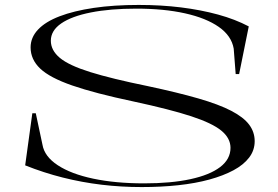

<svg xmlns="http://www.w3.org/2000/svg" viewBox="-20 -743 1127 778"><path d="M554 15Q471 15 391.5 5.5Q312 -4 234.5 -23.5Q157 -43 82 -73L111 -284H125L152 -157Q160 -109 214 -73.5Q268 -38 358 -19Q448 0 564 0Q673 0 751.5 -17Q830 -34 872 -66Q914 -98 914 -144Q914 -183 877 -213.5Q840 -244 754.5 -272Q669 -300 520 -332Q364 -365 273 -396.5Q182 -428 143 -465Q104 -502 104 -551Q104 -591 134 -623Q164 -655 221.5 -677Q279 -699 360 -711Q441 -723 542 -723Q633 -723 713.5 -713Q794 -703 863.5 -684Q933 -665 988 -636L949 -443H935L927 -546Q918 -598 866.5 -634Q815 -670 729.5 -689Q644 -708 533 -708Q426 -708 348 -692.5Q270 -677 228 -648Q186 -619 186 -578Q186 -539 222.5 -508.5Q259 -478 345.5 -451Q432 -424 579 -394Q701 -368 784 -344Q867 -320 917 -294Q967 -268 989.5 -238Q1012 -208 1012 -171Q1012 -134 989.5 -104.5Q967 -75 926 -53Q885 -31 828.5 -15.5Q772 0 702.5 7.5Q633 15 554 15Z"/></svg>

Font: Kalnia Expanded Light
Style: Regular
Weight: 300
Width: 7
Designer: Frida Medrano
Foundry: Frida Medrano
Version: Version 1.105